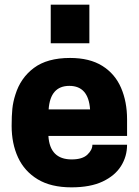

<svg xmlns="http://www.w3.org/2000/svg" viewBox="-20 -792 596 825"><path d="M287 13Q199 13 142 -21.5Q85 -56 57.5 -115.5Q30 -175 30 -251Q30 -294 33 -324Q36 -354 46 -385Q68 -457 125.5 -500Q183 -543 281 -543Q365 -543 419.5 -509Q474 -475 500 -415Q526 -355 526 -279V-208H188Q194 -107 288 -107Q334 -107 355.5 -127.5Q377 -148 377 -170H526Q526 -120 500 -78.5Q474 -37 421 -12Q368 13 287 13ZM364 -606H198V-772H364ZM367 -322Q360 -423 278 -423Q196 -423 189 -322Z"/></svg>

Font: Tanohe Sans
Style: Bold
Weight: 700
Designer: Village Type and Design LLC & Cristiano Sobral
Foundry: Cooper Hewitt Smithsonian Design Museum
Version: Version 1.00;September 29, 2021;FontCreator 13.0.0.2655 64-b